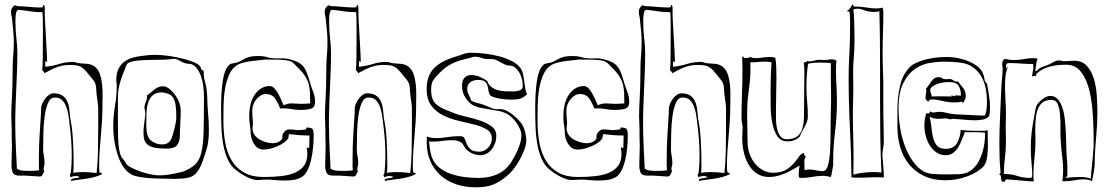

<svg xmlns="http://www.w3.org/2000/svg" viewBox="-20 -756 4716 819"><path d="M403 -37V-53Q403 -80 405 -111Q407 -142 410 -174Q413 -206 415 -238.5Q417 -271 417 -300Q417 -321 417.5 -346.5Q418 -372 415.5 -396Q413 -420 406 -440Q399 -460 384 -472Q369 -483 348.5 -484Q328 -485 313 -487Q308 -488 302.5 -490Q297 -492 289 -492Q257 -491 232 -483Q207 -475 173 -471V-496Q177 -492 178 -492L181 -493Q181 -502 179.5 -532.5Q178 -563 176 -596.5Q174 -630 172.5 -657.5Q171 -685 171 -690V-717Q171 -735 166 -735Q162 -731 163 -727.5Q164 -724 151 -724Q143 -724 125.5 -725Q108 -726 74 -729Q66 -729 58 -729.5Q50 -730 43 -734Q27 -722 27 -707Q27 -693 31 -680Q34 -649 36.5 -624.5Q39 -600 39 -577Q39 -548 36.5 -520.5Q34 -493 34 -468Q34 -422 33 -392Q32 -362 31 -340.5Q30 -319 29 -301.5Q28 -284 28 -263Q28 -248 29 -232.5Q30 -217 30 -202V-175Q30 -164 30.5 -153.5Q31 -143 31 -132Q31 -111 30 -90.5Q29 -70 29 -49Q29 -33 34.5 -20Q40 -7 61 -7H78Q95 -7 111 -5.5Q127 -4 149 -3Q158 -3 161.5 -11Q165 -19 169 -25Q166 -29 166 -34Q166 -41 168 -47Q170 -53 170 -60Q170 -76 167 -91.5Q164 -107 164 -119Q164 -150 165 -188.5Q166 -227 170.5 -260.5Q175 -294 185 -317Q195 -340 214 -340Q235 -340 246.5 -327.5Q258 -315 264.5 -295.5Q271 -276 273.5 -252.5Q276 -229 279 -208Q282 -182 284 -152Q286 -122 286 -92Q286 -72 285 -54Q284 -36 282 -19Q278 -12 278 -8Q278 -4 282 0Q290 -5 304 -5Q315 -5 319 -1Q316 2 310 3Q304 4 298 4.5Q292 5 287.5 7Q283 9 283 14V16Q296 13 312.5 11Q329 9 346.5 6.5Q364 4 381.5 -0.5Q399 -5 415 -13Q415 -18 411.5 -18.5Q408 -19 405 -21Q404 -26 403.5 -30Q403 -34 403 -37ZM333 -22Q314 -22 292 -19Q293 -24 293.5 -30Q294 -36 294 -41V-64Q294 -112 291 -162Q288 -212 280 -249Q278 -271 275.5 -291Q273 -311 265.5 -326Q258 -341 244.5 -349.5Q231 -358 208 -358Q199 -358 189.5 -351.5Q180 -345 172.5 -335Q165 -325 160 -313.5Q155 -302 155 -292V-276Q152 -228 149 -181Q146 -134 146 -83V-56Q146 -50 146 -43.5Q146 -37 147 -30Q136 -27 108 -27Q80 -27 70.5 -29Q61 -31 52 -36Q52 -38 51 -59.5Q50 -81 48.5 -110.5Q47 -140 46 -171.5Q45 -203 45 -226Q45 -268 46.5 -305.5Q48 -343 49.5 -379.5Q51 -416 52.5 -453Q54 -490 54 -532Q54 -558 50 -591.5Q46 -625 46 -661V-674Q46 -691 49 -702.5Q52 -714 59 -714Q83 -712 107 -708Q131 -704 161 -704Q162 -696 162.5 -678Q163 -660 163 -631Q163 -561 162.5 -516.5Q162 -472 160 -456Q164 -454 166 -450.5Q168 -447 170 -444Q184 -451 196 -457.5Q208 -464 220 -468.5Q232 -473 245.5 -476Q259 -479 276 -479Q293 -479 304.5 -477.5Q316 -476 325 -471Q334 -466 342.5 -457Q351 -448 362 -434Q368 -426 375.5 -417.5Q383 -409 386 -401Q390 -391 390.5 -376Q391 -361 393 -346Q395 -332 397 -317.5Q399 -303 399 -291V-221Q399 -167 398 -113.5Q397 -60 392 -18Q375 -20 361.5 -21Q348 -22 333 -22Z M862 -369Q860 -389 854.5 -407Q849 -425 849 -444V-450Q849 -454 846 -456Q839 -456 837.5 -464Q836 -472 831 -476Q822 -485 801 -493Q780 -501 753 -507.5Q726 -514 696.5 -518Q667 -522 643 -522Q626 -522 611 -520.5Q596 -519 581 -517Q566 -515 548 -510.5Q530 -506 514 -495.5Q498 -485 487 -465.5Q476 -446 476 -415Q476 -407 477 -401.5Q478 -396 478 -391Q478 -348 470.5 -304.5Q463 -261 463 -215Q463 -184 468 -153Q473 -122 482 -95Q491 -68 504.5 -47Q518 -26 535 -15Q547 -7 566.5 -3Q586 1 607 3Q628 5 648 5.5Q668 6 680 6Q689 6 700 6.5Q711 7 722 7Q742 7 760.5 5.5Q779 4 793 -1Q808 -7 818.5 -19.5Q829 -32 836 -47.5Q843 -63 848.5 -80Q854 -97 859 -112Q866 -133 868.5 -155Q871 -177 871 -200Q871 -220 870 -240Q869 -260 867 -281Q865 -304 864.5 -326.5Q864 -349 862 -369ZM659 -8Q644 -8 622 -12.5Q600 -17 579 -24.5Q558 -32 541 -40.5Q524 -49 518 -58Q511 -72 504.5 -78Q498 -84 493.5 -96.5Q489 -109 486 -135.5Q483 -162 483 -217V-337Q483 -351 484 -362.5Q485 -374 487.5 -385.5Q490 -397 494 -410.5Q498 -424 505 -442Q510 -452 514.5 -466.5Q519 -481 525 -486Q535 -493 555.5 -496Q576 -499 601.5 -500Q627 -501 654 -501Q681 -501 705 -503Q710 -504 713.5 -504.5Q717 -505 722 -505Q734 -505 745.5 -497.5Q757 -490 771 -486Q779 -484 785.5 -484Q792 -484 797 -482Q812 -476 822 -461.5Q832 -447 838.5 -427.5Q845 -408 847.5 -385Q850 -362 850 -340Q850 -250 848.5 -194.5Q847 -139 839 -105.5Q831 -72 812.5 -54.5Q794 -37 761 -24Q700 -8 659 -8ZM675 -388Q655 -388 638 -373.5Q621 -359 607 -349V-343Q607 -332 602.5 -322Q598 -312 596 -301Q596 -294 598 -285Q600 -276 600 -267Q598 -249 595 -228.5Q592 -208 592 -188Q592 -170 596.5 -157.5Q601 -145 612 -137Q623 -129 642.5 -125.5Q662 -122 691 -122Q722 -122 733.5 -135Q745 -148 747 -171Q747 -177 747.5 -193.5Q748 -210 749 -228Q750 -246 750.5 -261.5Q751 -277 751 -280Q751 -286 750.5 -291.5Q750 -297 749 -303Q747 -316 739.5 -330.5Q732 -345 721.5 -358Q711 -371 699 -379.5Q687 -388 675 -388ZM604 -225Q604 -251 605 -276Q606 -301 612.5 -320Q619 -339 632.5 -350.5Q646 -362 671 -362Q688 -360 700 -355Q712 -350 719 -338.5Q726 -327 729 -308Q732 -289 732 -260Q732 -242 729.5 -231.5Q727 -221 725 -211Q721 -196 717.5 -183Q714 -170 709 -160.5Q704 -151 695 -145.5Q686 -140 671 -140Q652 -140 634.5 -149.5Q617 -159 612 -173Q607 -183 605.5 -196.5Q604 -210 604 -225Z M1283 -203 1281 -204Q1269 -201 1257 -201Q1246 -201 1235 -202.5Q1224 -204 1213 -204Q1203 -204 1193.5 -194.5Q1184 -185 1184 -171Q1184 -170 1184.5 -169Q1185 -168 1185 -166Q1178 -155 1167 -150Q1156 -145 1144 -145Q1133 -145 1118.5 -148.5Q1104 -152 1090 -159.5Q1076 -167 1066.5 -179.5Q1057 -192 1057 -209Q1057 -214 1058 -219Q1059 -224 1059 -230Q1059 -241 1057.5 -252Q1056 -263 1056 -286Q1056 -298 1060.5 -310Q1065 -322 1073 -332Q1081 -342 1091.5 -348.5Q1102 -355 1114 -355Q1140 -355 1153.5 -335.5Q1167 -316 1175 -293Q1178 -293 1181 -293.5Q1184 -294 1188 -294Q1206 -294 1224.5 -290.5Q1243 -287 1261 -287Q1287 -287 1305.5 -292Q1324 -297 1324 -321Q1324 -345 1315.5 -365.5Q1307 -386 1299 -415Q1293 -436 1287 -450Q1281 -464 1272.5 -474Q1264 -484 1250.5 -491Q1237 -498 1216 -503Q1198 -508 1175.5 -507Q1153 -506 1132 -509Q1118 -513 1108.5 -515Q1099 -517 1079 -517Q1059 -517 1047 -514Q1035 -511 1026 -506.5Q1017 -502 1009 -497.5Q1001 -493 990 -489Q982 -487 975 -486Q968 -485 963 -483Q950 -475 942 -455.5Q934 -436 930 -409.5Q926 -383 924.5 -352Q923 -321 923 -291Q923 -253 924.5 -213.5Q926 -174 932.5 -138.5Q939 -103 952.5 -74Q966 -45 989 -29Q990 -28 999 -21.5Q1008 -15 1021 -7.5Q1034 0 1049.5 6Q1065 12 1080 12Q1088 12 1096.5 11Q1105 10 1120 10Q1132 10 1151.5 12Q1171 14 1195 14Q1215 14 1232 11.5Q1249 9 1264 1Q1280 -7 1290.5 -27.5Q1301 -48 1307 -74Q1313 -100 1315.5 -127.5Q1318 -155 1318 -178Q1318 -203 1311 -207.5Q1304 -212 1290 -212Q1285 -212 1286 -207.5Q1287 -203 1283 -203ZM1298 -125V-124Q1296 -124 1294.5 -125.5Q1293 -127 1290 -127H1288Q1291 -112 1291 -100Q1291 -69 1277.5 -50Q1264 -31 1239.5 -20Q1215 -9 1181 -5Q1147 -1 1105 -1Q1056 -1 1023 -19Q990 -37 970 -68.5Q950 -100 941.5 -143.5Q933 -187 933 -239Q933 -268 933.5 -304Q934 -340 939.5 -374.5Q945 -409 957.5 -437.5Q970 -466 994 -480Q1005 -486 1022.5 -490Q1040 -494 1057 -496Q1074 -498 1089 -499.5Q1104 -501 1110 -502Q1139 -502 1167.5 -501.5Q1196 -501 1215 -496Q1226 -493 1236.5 -482Q1247 -471 1256 -462Q1274 -444 1284 -427Q1294 -410 1298 -392.5Q1302 -375 1302.5 -356Q1303 -337 1303 -315Q1290 -314 1280.5 -313.5Q1271 -313 1264 -313Q1253 -313 1244 -314Q1235 -315 1223 -315Q1208 -315 1190 -307Q1188 -310 1182.5 -323.5Q1177 -337 1169.5 -351.5Q1162 -366 1152 -377.5Q1142 -389 1131 -389Q1110 -389 1093.5 -378.5Q1077 -368 1065.5 -350.5Q1054 -333 1048.5 -309.5Q1043 -286 1043 -260Q1043 -239 1046 -221Q1049 -203 1049 -195V-192Q1049 -189 1050.5 -177Q1052 -165 1058 -152Q1064 -139 1075 -128.5Q1086 -118 1106 -118Q1118 -118 1133.5 -122Q1149 -126 1164 -132.5Q1179 -139 1191 -147.5Q1203 -156 1208 -164Q1211 -169 1211 -174Q1211 -179 1213 -184Q1236 -181 1256.5 -179.5Q1277 -178 1300 -178V-167Q1300 -156 1299.5 -146.5Q1299 -137 1299 -127Q1299 -126 1298 -125Z M1741 -37V-53Q1741 -80 1743 -111Q1745 -142 1748 -174Q1751 -206 1753 -238.5Q1755 -271 1755 -300Q1755 -321 1755.5 -346.5Q1756 -372 1753.5 -396Q1751 -420 1744 -440Q1737 -460 1722 -472Q1707 -483 1686.5 -484Q1666 -485 1651 -487Q1646 -488 1640.5 -490Q1635 -492 1627 -492Q1595 -491 1570 -483Q1545 -475 1511 -471V-496Q1515 -492 1516 -492L1519 -493Q1519 -502 1517.5 -532.5Q1516 -563 1514 -596.5Q1512 -630 1510.5 -657.5Q1509 -685 1509 -690V-717Q1509 -735 1504 -735Q1500 -731 1501 -727.5Q1502 -724 1489 -724Q1481 -724 1463.5 -725Q1446 -726 1412 -729Q1404 -729 1396 -729.5Q1388 -730 1381 -734Q1365 -722 1365 -707Q1365 -693 1369 -680Q1372 -649 1374.5 -624.5Q1377 -600 1377 -577Q1377 -548 1374.5 -520.5Q1372 -493 1372 -468Q1372 -422 1371 -392Q1370 -362 1369 -340.5Q1368 -319 1367 -301.5Q1366 -284 1366 -263Q1366 -248 1367 -232.5Q1368 -217 1368 -202V-175Q1368 -164 1368.5 -153.5Q1369 -143 1369 -132Q1369 -111 1368 -90.5Q1367 -70 1367 -49Q1367 -33 1372.5 -20Q1378 -7 1399 -7H1416Q1433 -7 1449 -5.5Q1465 -4 1487 -3Q1496 -3 1499.5 -11Q1503 -19 1507 -25Q1504 -29 1504 -34Q1504 -41 1506 -47Q1508 -53 1508 -60Q1508 -76 1505 -91.5Q1502 -107 1502 -119Q1502 -150 1503 -188.5Q1504 -227 1508.5 -260.5Q1513 -294 1523 -317Q1533 -340 1552 -340Q1573 -340 1584.5 -327.5Q1596 -315 1602.5 -295.5Q1609 -276 1611.5 -252.5Q1614 -229 1617 -208Q1620 -182 1622 -152Q1624 -122 1624 -92Q1624 -72 1623 -54Q1622 -36 1620 -19Q1616 -12 1616 -8Q1616 -4 1620 0Q1628 -5 1642 -5Q1653 -5 1657 -1Q1654 2 1648 3Q1642 4 1636 4.5Q1630 5 1625.5 7Q1621 9 1621 14V16Q1634 13 1650.5 11Q1667 9 1684.5 6.5Q1702 4 1719.5 -0.5Q1737 -5 1753 -13Q1753 -18 1749.5 -18.5Q1746 -19 1743 -21Q1742 -26 1741.5 -30Q1741 -34 1741 -37ZM1671 -22Q1652 -22 1630 -19Q1631 -24 1631.5 -30Q1632 -36 1632 -41V-64Q1632 -112 1629 -162Q1626 -212 1618 -249Q1616 -271 1613.5 -291Q1611 -311 1603.5 -326Q1596 -341 1582.5 -349.5Q1569 -358 1546 -358Q1537 -358 1527.5 -351.5Q1518 -345 1510.5 -335Q1503 -325 1498 -313.5Q1493 -302 1493 -292V-276Q1490 -228 1487 -181Q1484 -134 1484 -83V-56Q1484 -50 1484 -43.5Q1484 -37 1485 -30Q1474 -27 1446 -27Q1418 -27 1408.5 -29Q1399 -31 1390 -36Q1390 -38 1389 -59.5Q1388 -81 1386.5 -110.5Q1385 -140 1384 -171.5Q1383 -203 1383 -226Q1383 -268 1384.5 -305.5Q1386 -343 1387.5 -379.5Q1389 -416 1390.5 -453Q1392 -490 1392 -532Q1392 -558 1388 -591.5Q1384 -625 1384 -661V-674Q1384 -691 1387 -702.5Q1390 -714 1397 -714Q1421 -712 1445 -708Q1469 -704 1499 -704Q1500 -696 1500.5 -678Q1501 -660 1501 -631Q1501 -561 1500.5 -516.5Q1500 -472 1498 -456Q1502 -454 1504 -450.5Q1506 -447 1508 -444Q1522 -451 1534 -457.5Q1546 -464 1558 -468.5Q1570 -473 1583.5 -476Q1597 -479 1614 -479Q1631 -479 1642.5 -477.5Q1654 -476 1663 -471Q1672 -466 1680.5 -457Q1689 -448 1700 -434Q1706 -426 1713.5 -417.5Q1721 -409 1724 -401Q1728 -391 1728.5 -376Q1729 -361 1731 -346Q1733 -332 1735 -317.5Q1737 -303 1737 -291V-221Q1737 -167 1736 -113.5Q1735 -60 1730 -18Q1713 -20 1699.5 -21Q1686 -22 1671 -22Z M2115 -291Q2111 -291 2107.5 -290.5Q2104 -290 2101 -290Q2087 -290 2072 -297Q2057 -304 2043 -309Q2029 -314 2015 -317Q2001 -320 1989 -328Q1986 -341 1979.5 -352Q1973 -363 1973 -377Q1973 -395 1986 -405Q1999 -415 2019 -415Q2040 -415 2048 -408.5Q2056 -402 2059 -392Q2062 -382 2063.5 -370Q2065 -358 2072 -348Q2086 -340 2110.5 -335.5Q2135 -331 2161 -331Q2186 -331 2200 -335.5Q2214 -340 2228 -354Q2222 -367 2220 -382L2216 -411Q2214 -426 2211.5 -439Q2209 -452 2202 -463Q2190 -481 2166 -494Q2142 -507 2112.5 -515Q2083 -523 2050.5 -527Q2018 -531 1990 -531Q1970 -531 1955 -525Q1940 -519 1922 -514Q1859 -495 1829.5 -463Q1800 -431 1800 -376Q1800 -331 1820.5 -304.5Q1841 -278 1872 -263Q1903 -248 1939 -240Q1975 -232 2006 -224Q2037 -216 2057.5 -203Q2078 -190 2078 -166Q2078 -142 2061.5 -125.5Q2045 -109 2026 -109Q1998 -109 1987 -119.5Q1976 -130 1971 -142Q1966 -154 1962 -164.5Q1958 -175 1944 -175H1934Q1911 -175 1888 -171Q1865 -167 1842 -167Q1816 -167 1801 -174Q1801 -168 1800.5 -162.5Q1800 -157 1800 -152Q1800 -104 1816 -68Q1832 -32 1860.5 -7Q1889 18 1927 30.5Q1965 43 2009 43Q2033 43 2051.5 40Q2070 37 2085.5 30.5Q2101 24 2115 15Q2129 6 2143 -6Q2159 -19 2173.5 -38.5Q2188 -58 2199.5 -79.5Q2211 -101 2218 -121Q2225 -141 2225 -156Q2225 -173 2220 -192.5Q2215 -212 2208 -224Q2203 -232 2193.5 -242.5Q2184 -253 2172 -263Q2160 -273 2147 -280.5Q2134 -288 2122 -290Q2121 -291 2115 -291ZM2020 3Q1991 3 1960.5 -1Q1930 -5 1902.5 -14.5Q1875 -24 1853.5 -41.5Q1832 -59 1822 -86Q1817 -100 1814.5 -116.5Q1812 -133 1810 -153Q1812 -152 1818 -152H1827Q1848 -152 1868 -155Q1888 -158 1906 -158Q1916 -158 1926 -156.5Q1936 -155 1945 -150Q1953 -145 1956.5 -137.5Q1960 -130 1966 -123Q1975 -111 1992.5 -102.5Q2010 -94 2030 -94Q2041 -94 2053 -99.5Q2065 -105 2074.5 -115.5Q2084 -126 2090.5 -141.5Q2097 -157 2097 -177Q2097 -202 2077.5 -216.5Q2058 -231 2029.5 -241Q2001 -251 1969 -258Q1937 -265 1913 -275L1893 -283Q1860 -294 1839.5 -312.5Q1819 -331 1819 -373Q1819 -401 1828.5 -414.5Q1838 -428 1856 -446Q1875 -465 1892 -475.5Q1909 -486 1926 -492.5Q1943 -499 1960.5 -503Q1978 -507 1998 -513Q1999 -514 2008 -514Q2021 -514 2034 -509Q2047 -504 2064 -504H2079Q2089 -504 2098 -499.5Q2107 -495 2116 -490Q2125 -485 2134.5 -480.5Q2144 -476 2155 -476Q2167 -476 2177 -468Q2187 -460 2194.5 -447.5Q2202 -435 2206 -419.5Q2210 -404 2210 -389Q2210 -375 2197 -370.5Q2184 -366 2170 -366Q2153 -366 2136 -366.5Q2119 -367 2103.5 -371.5Q2088 -376 2076 -385Q2064 -394 2058 -411Q2047 -419 2028 -427.5Q2009 -436 1990 -436Q1974 -436 1962.5 -425.5Q1951 -415 1951 -389Q1951 -360 1966.5 -337.5Q1982 -315 1998 -307Q2014 -299 2033 -295.5Q2052 -292 2071.5 -289Q2091 -286 2110 -282Q2129 -278 2145 -269Q2154 -264 2164.5 -254Q2175 -244 2183.5 -231.5Q2192 -219 2198 -205.5Q2204 -192 2204 -180Q2204 -162 2198.5 -144Q2193 -126 2185.5 -110Q2178 -94 2170.5 -81Q2163 -68 2158 -60Q2114 3 2020 3Z M2623 -203 2621 -204Q2609 -201 2597 -201Q2586 -201 2575 -202.5Q2564 -204 2553 -204Q2543 -204 2533.5 -194.5Q2524 -185 2524 -171Q2524 -170 2524.5 -169Q2525 -168 2525 -166Q2518 -155 2507 -150Q2496 -145 2484 -145Q2473 -145 2458.5 -148.5Q2444 -152 2430 -159.5Q2416 -167 2406.5 -179.5Q2397 -192 2397 -209Q2397 -214 2398 -219Q2399 -224 2399 -230Q2399 -241 2397.5 -252Q2396 -263 2396 -286Q2396 -298 2400.5 -310Q2405 -322 2413 -332Q2421 -342 2431.5 -348.5Q2442 -355 2454 -355Q2480 -355 2493.5 -335.5Q2507 -316 2515 -293Q2518 -293 2521 -293.5Q2524 -294 2528 -294Q2546 -294 2564.5 -290.5Q2583 -287 2601 -287Q2627 -287 2645.5 -292Q2664 -297 2664 -321Q2664 -345 2655.5 -365.5Q2647 -386 2639 -415Q2633 -436 2627 -450Q2621 -464 2612.5 -474Q2604 -484 2590.5 -491Q2577 -498 2556 -503Q2538 -508 2515.5 -507Q2493 -506 2472 -509Q2458 -513 2448.5 -515Q2439 -517 2419 -517Q2399 -517 2387 -514Q2375 -511 2366 -506.5Q2357 -502 2349 -497.5Q2341 -493 2330 -489Q2322 -487 2315 -486Q2308 -485 2303 -483Q2290 -475 2282 -455.5Q2274 -436 2270 -409.5Q2266 -383 2264.5 -352Q2263 -321 2263 -291Q2263 -253 2264.5 -213.5Q2266 -174 2272.5 -138.5Q2279 -103 2292.5 -74Q2306 -45 2329 -29Q2330 -28 2339 -21.5Q2348 -15 2361 -7.5Q2374 0 2389.5 6Q2405 12 2420 12Q2428 12 2436.5 11Q2445 10 2460 10Q2472 10 2491.5 12Q2511 14 2535 14Q2555 14 2572 11.5Q2589 9 2604 1Q2620 -7 2630.5 -27.5Q2641 -48 2647 -74Q2653 -100 2655.5 -127.5Q2658 -155 2658 -178Q2658 -203 2651 -207.5Q2644 -212 2630 -212Q2625 -212 2626 -207.5Q2627 -203 2623 -203ZM2638 -125V-124Q2636 -124 2634.5 -125.5Q2633 -127 2630 -127H2628Q2631 -112 2631 -100Q2631 -69 2617.5 -50Q2604 -31 2579.5 -20Q2555 -9 2521 -5Q2487 -1 2445 -1Q2396 -1 2363 -19Q2330 -37 2310 -68.5Q2290 -100 2281.5 -143.5Q2273 -187 2273 -239Q2273 -268 2273.5 -304Q2274 -340 2279.5 -374.5Q2285 -409 2297.5 -437.5Q2310 -466 2334 -480Q2345 -486 2362.5 -490Q2380 -494 2397 -496Q2414 -498 2429 -499.5Q2444 -501 2450 -502Q2479 -502 2507.5 -501.5Q2536 -501 2555 -496Q2566 -493 2576.5 -482Q2587 -471 2596 -462Q2614 -444 2624 -427Q2634 -410 2638 -392.5Q2642 -375 2642.5 -356Q2643 -337 2643 -315Q2630 -314 2620.5 -313.5Q2611 -313 2604 -313Q2593 -313 2584 -314Q2575 -315 2563 -315Q2548 -315 2530 -307Q2528 -310 2522.5 -323.5Q2517 -337 2509.5 -351.5Q2502 -366 2492 -377.5Q2482 -389 2471 -389Q2450 -389 2433.5 -378.5Q2417 -368 2405.5 -350.5Q2394 -333 2388.5 -309.5Q2383 -286 2383 -260Q2383 -239 2386 -221Q2389 -203 2389 -195V-192Q2389 -189 2390.5 -177Q2392 -165 2398 -152Q2404 -139 2415 -128.5Q2426 -118 2446 -118Q2458 -118 2473.5 -122Q2489 -126 2504 -132.5Q2519 -139 2531 -147.5Q2543 -156 2548 -164Q2551 -169 2551 -174Q2551 -179 2553 -184Q2576 -181 2596.5 -179.5Q2617 -178 2640 -178V-167Q2640 -156 2639.5 -146.5Q2639 -137 2639 -127Q2639 -126 2638 -125Z M3081 -37V-53Q3081 -80 3083 -111Q3085 -142 3088 -174Q3091 -206 3093 -238.5Q3095 -271 3095 -300Q3095 -321 3095.5 -346.5Q3096 -372 3093.5 -396Q3091 -420 3084 -440Q3077 -460 3062 -472Q3047 -483 3026.5 -484Q3006 -485 2991 -487Q2986 -488 2980.5 -490Q2975 -492 2967 -492Q2935 -491 2910 -483Q2885 -475 2851 -471V-496Q2855 -492 2856 -492L2859 -493Q2859 -502 2857.5 -532.5Q2856 -563 2854 -596.5Q2852 -630 2850.5 -657.5Q2849 -685 2849 -690V-717Q2849 -735 2844 -735Q2840 -731 2841 -727.5Q2842 -724 2829 -724Q2821 -724 2803.5 -725Q2786 -726 2752 -729Q2744 -729 2736 -729.5Q2728 -730 2721 -734Q2705 -722 2705 -707Q2705 -693 2709 -680Q2712 -649 2714.5 -624.5Q2717 -600 2717 -577Q2717 -548 2714.5 -520.5Q2712 -493 2712 -468Q2712 -422 2711 -392Q2710 -362 2709 -340.5Q2708 -319 2707 -301.5Q2706 -284 2706 -263Q2706 -248 2707 -232.5Q2708 -217 2708 -202V-175Q2708 -164 2708.5 -153.5Q2709 -143 2709 -132Q2709 -111 2708 -90.5Q2707 -70 2707 -49Q2707 -33 2712.5 -20Q2718 -7 2739 -7H2756Q2773 -7 2789 -5.5Q2805 -4 2827 -3Q2836 -3 2839.5 -11Q2843 -19 2847 -25Q2844 -29 2844 -34Q2844 -41 2846 -47Q2848 -53 2848 -60Q2848 -76 2845 -91.5Q2842 -107 2842 -119Q2842 -150 2843 -188.5Q2844 -227 2848.5 -260.5Q2853 -294 2863 -317Q2873 -340 2892 -340Q2913 -340 2924.5 -327.5Q2936 -315 2942.5 -295.5Q2949 -276 2951.5 -252.5Q2954 -229 2957 -208Q2960 -182 2962 -152Q2964 -122 2964 -92Q2964 -72 2963 -54Q2962 -36 2960 -19Q2956 -12 2956 -8Q2956 -4 2960 0Q2968 -5 2982 -5Q2993 -5 2997 -1Q2994 2 2988 3Q2982 4 2976 4.5Q2970 5 2965.5 7Q2961 9 2961 14V16Q2974 13 2990.5 11Q3007 9 3024.5 6.5Q3042 4 3059.5 -0.5Q3077 -5 3093 -13Q3093 -18 3089.5 -18.5Q3086 -19 3083 -21Q3082 -26 3081.5 -30Q3081 -34 3081 -37ZM3011 -22Q2992 -22 2970 -19Q2971 -24 2971.5 -30Q2972 -36 2972 -41V-64Q2972 -112 2969 -162Q2966 -212 2958 -249Q2956 -271 2953.5 -291Q2951 -311 2943.5 -326Q2936 -341 2922.5 -349.5Q2909 -358 2886 -358Q2877 -358 2867.5 -351.5Q2858 -345 2850.5 -335Q2843 -325 2838 -313.5Q2833 -302 2833 -292V-276Q2830 -228 2827 -181Q2824 -134 2824 -83V-56Q2824 -50 2824 -43.5Q2824 -37 2825 -30Q2814 -27 2786 -27Q2758 -27 2748.5 -29Q2739 -31 2730 -36Q2730 -38 2729 -59.5Q2728 -81 2726.5 -110.5Q2725 -140 2724 -171.5Q2723 -203 2723 -226Q2723 -268 2724.5 -305.5Q2726 -343 2727.5 -379.5Q2729 -416 2730.5 -453Q2732 -490 2732 -532Q2732 -558 2728 -591.5Q2724 -625 2724 -661V-674Q2724 -691 2727 -702.5Q2730 -714 2737 -714Q2761 -712 2785 -708Q2809 -704 2839 -704Q2840 -696 2840.5 -678Q2841 -660 2841 -631Q2841 -561 2840.5 -516.5Q2840 -472 2838 -456Q2842 -454 2844 -450.5Q2846 -447 2848 -444Q2862 -451 2874 -457.5Q2886 -464 2898 -468.5Q2910 -473 2923.5 -476Q2937 -479 2954 -479Q2971 -479 2982.5 -477.5Q2994 -476 3003 -471Q3012 -466 3020.5 -457Q3029 -448 3040 -434Q3046 -426 3053.5 -417.5Q3061 -409 3064 -401Q3068 -391 3068.5 -376Q3069 -361 3071 -346Q3073 -332 3075 -317.5Q3077 -303 3077 -291V-221Q3077 -167 3076 -113.5Q3075 -60 3070 -18Q3053 -20 3039.5 -21Q3026 -22 3011 -22Z M3529 -503Q3522 -503 3514 -501.5Q3506 -500 3495 -500Q3490 -500 3485.5 -500.5Q3481 -501 3476 -501Q3464 -501 3453.5 -497.5Q3443 -494 3434 -494Q3426 -494 3423 -497Q3423 -491 3417 -491.5Q3411 -492 3409 -487Q3410 -480 3410.5 -472Q3411 -464 3411 -456V-419Q3411 -399 3410.5 -377.5Q3410 -356 3410 -315Q3410 -286 3409.5 -259Q3409 -232 3403 -210Q3397 -188 3381.5 -175Q3366 -162 3336 -162Q3322 -162 3313 -170.5Q3304 -179 3299 -192Q3294 -205 3292 -221Q3290 -237 3290 -252V-289Q3290 -327 3291 -362Q3292 -397 3292 -426Q3292 -452 3291 -473.5Q3290 -495 3287 -510Q3276 -513 3263 -513Q3249 -513 3232.5 -510.5Q3216 -508 3202 -508Q3192 -508 3177 -513Q3176 -509 3169 -509H3155Q3153 -510 3152 -512.5Q3151 -515 3149 -515Q3148 -515 3146 -513V-510Q3146 -498 3146.5 -485.5Q3147 -473 3147 -460Q3147 -408 3145 -353Q3143 -298 3143 -250Q3143 -241 3145 -232.5Q3147 -224 3148 -215Q3148 -203 3147 -191.5Q3146 -180 3146 -169Q3146 -134 3153.5 -103.5Q3161 -73 3175.5 -50Q3190 -27 3211.5 -14Q3233 -1 3261 -1Q3280 -1 3298.5 -6Q3317 -11 3333.5 -18.5Q3350 -26 3364.5 -34.5Q3379 -43 3391 -50Q3389 -42 3388 -32.5Q3387 -23 3387 -14Q3387 -4 3388 -0.5Q3389 3 3400 3Q3420 3 3444.5 -1.5Q3469 -6 3492 -6Q3504 -6 3524 -1Q3526 -5 3528 -17.5Q3530 -30 3534 -51V-69Q3534 -129 3542 -194Q3550 -259 3550 -323Q3550 -358 3548 -392Q3546 -426 3546 -458Q3546 -469 3546.5 -478.5Q3547 -488 3548 -497Q3540 -503 3529 -503ZM3489 -26Q3475 -26 3460.5 -29.5Q3446 -33 3432 -33Q3421 -33 3412 -30Q3412 -39 3411.5 -47.5Q3411 -56 3411 -64Q3411 -81 3418 -88Q3413 -92 3411.5 -93Q3410 -94 3409 -104Q3400 -101 3394 -95Q3388 -89 3383 -81Q3363 -52 3339 -35.5Q3315 -19 3277 -19Q3256 -19 3236.5 -29Q3217 -39 3202 -56.5Q3187 -74 3178 -98Q3169 -122 3169 -150Q3169 -167 3168 -197.5Q3167 -228 3167 -270Q3167 -301 3169 -325Q3171 -349 3174 -370.5Q3177 -392 3179 -412.5Q3181 -433 3181 -456V-473Q3181 -485 3180 -490Q3199 -490 3213 -491.5Q3227 -493 3241 -493Q3249 -493 3256 -492.5Q3263 -492 3271 -490Q3269 -464 3268 -435Q3267 -406 3267 -366Q3267 -337 3267.5 -300Q3268 -263 3274.5 -230.5Q3281 -198 3295.5 -175.5Q3310 -153 3339 -153Q3372 -153 3392 -174Q3395 -184 3400.5 -194Q3406 -204 3412 -214.5Q3418 -225 3422 -236Q3426 -247 3426 -261Q3426 -290 3423 -321.5Q3420 -353 3420 -382Q3420 -408 3421.5 -433.5Q3423 -459 3427 -484Q3439 -487 3451.5 -488Q3464 -489 3478 -489Q3489 -489 3500.5 -488.5Q3512 -488 3524 -487V-425Q3524 -413 3524.5 -395.5Q3525 -378 3525 -355V-331V-315Q3523 -253 3523 -200Q3523 -147 3520.5 -108.5Q3518 -70 3511 -48Q3504 -26 3489 -26Z M3744 -93Q3744 -108 3747 -122.5Q3750 -137 3750 -154Q3750 -185 3749 -215.5Q3748 -246 3748 -278V-376Q3748 -415 3746.5 -453Q3745 -491 3745 -529Q3745 -575 3746.5 -617Q3748 -659 3748 -704Q3748 -717 3744 -724Q3736 -720 3718 -720Q3698 -720 3676 -724Q3654 -728 3631 -728H3621Q3620 -730 3620 -733Q3620 -736 3616 -736H3615Q3615 -736 3613 -732Q3611 -728 3608 -723.5Q3605 -719 3601.5 -715.5Q3598 -712 3594 -712Q3594 -706 3598.5 -707Q3603 -708 3604 -703Q3605 -693 3605.5 -684Q3606 -675 3606 -665V-630Q3606 -576 3603 -526Q3600 -476 3600 -424Q3600 -315 3605.5 -210.5Q3611 -106 3612 0Q3617 1 3621 1.5Q3625 2 3629 2H3647Q3664 2 3682.5 1Q3701 0 3721 0Q3729 0 3735.5 0.5Q3742 1 3750 1V-5Q3750 -22 3748 -42Q3746 -62 3745 -82Q3744 -83 3744 -93ZM3621 -71Q3621 -123 3619.5 -175Q3618 -227 3618 -279Q3618 -305 3619 -330Q3620 -355 3620 -381Q3620 -397 3619.5 -412.5Q3619 -428 3619 -445Q3619 -479 3622 -511Q3625 -543 3625 -588Q3625 -609 3624.5 -630Q3624 -651 3623.5 -668.5Q3623 -686 3622 -698.5Q3621 -711 3620 -715Q3627 -719 3642 -719Q3649 -719 3667.5 -712Q3686 -705 3712 -705Q3724 -705 3731 -709Q3733 -643 3733.5 -579Q3734 -515 3734 -451V-328Q3734 -250 3735 -174Q3736 -98 3740 -20Q3732 -21 3724 -21.5Q3716 -22 3707 -22Q3659 -22 3620 -11Q3620 -26 3620.5 -41Q3621 -56 3621 -71Z M4139 -243Q4158 -243 4173 -246Q4188 -249 4199 -260Q4203 -273 4203 -299Q4203 -325 4198.5 -351Q4194 -377 4190 -400Q4181 -405 4179.5 -418Q4178 -431 4173 -442Q4168 -457 4153 -470Q4138 -483 4116.5 -492.5Q4095 -502 4069.5 -507.5Q4044 -513 4018 -513Q3991 -513 3966 -509.5Q3941 -506 3920.5 -500Q3900 -494 3885 -486.5Q3870 -479 3863 -472Q3832 -442 3820 -393Q3808 -344 3808 -286V-215Q3808 -168 3820.5 -126.5Q3833 -85 3858.5 -54Q3884 -23 3922.5 -5Q3961 13 4013 13Q4037 13 4061.5 8.5Q4086 4 4108 -4.5Q4130 -13 4147 -23.5Q4164 -34 4175 -46Q4187 -60 4190.5 -84.5Q4194 -109 4194 -135Q4194 -152 4193.5 -169.5Q4193 -187 4193 -202Q4189 -198 4180 -198Q4175 -198 4163.5 -198Q4152 -198 4137.5 -198Q4123 -198 4107 -199Q4091 -200 4078 -202Q4076 -170 4062 -145.5Q4048 -121 4014 -121Q3988 -121 3976.5 -135Q3965 -149 3960 -170Q3955 -191 3953 -214.5Q3951 -238 3945 -258Q3955 -253 3964.5 -251Q3974 -249 3983 -249Q3991 -249 3999 -250Q4007 -251 4014 -251Q4019 -251 4025 -249Q4031 -247 4036 -247L4041 -249Q4067 -248 4092 -245.5Q4117 -243 4139 -243ZM3939 -272Q3937 -272 3935 -272.5Q3933 -273 3931 -273Q3923 -244 3923 -222Q3923 -199 3929 -176Q3935 -153 3946.5 -135Q3958 -117 3975 -105.5Q3992 -94 4014 -94Q4033 -94 4046 -104Q4059 -114 4068 -129Q4077 -144 4083.5 -161.5Q4090 -179 4096 -193Q4101 -192 4104.5 -192Q4108 -192 4112 -192H4148Q4156 -192 4164 -191.5Q4172 -191 4182 -190Q4182 -108 4147 -55Q4135 -40 4125 -31.5Q4115 -23 4102 -18.5Q4089 -14 4070.5 -13Q4052 -12 4023 -12Q4006 -12 3988.5 -12.5Q3971 -13 3951 -15Q3922 -18 3897 -41.5Q3872 -65 3853 -103Q3834 -141 3823.5 -190Q3813 -239 3813 -294Q3813 -362 3833 -401.5Q3853 -441 3882.5 -461.5Q3912 -482 3945.5 -487.5Q3979 -493 4007 -493Q4042 -493 4071 -489.5Q4100 -486 4115 -478Q4190 -440 4190 -321Q4190 -307 4188.5 -292.5Q4187 -278 4182 -264Q4179 -263 4167 -263Q4118 -266 4086.5 -267Q4055 -268 4041 -270Q4027 -272 4014 -275.5Q4001 -279 3987 -279Q3979 -279 3972.5 -277.5Q3966 -276 3960 -276Q3954 -276 3949 -281Q3944 -272 3939 -272ZM4088 -318Q4090 -318 4095 -329Q4100 -340 4100 -345Q4100 -365 4088.5 -380.5Q4077 -396 4066 -409Q4065 -408 4061 -408Q4053 -408 4046 -413.5Q4039 -419 4030 -419Q4026 -419 4022.5 -418.5Q4019 -418 4015 -418Q4005 -418 3999 -422.5Q3993 -427 3983 -427Q3972 -427 3965 -421.5Q3958 -416 3952 -408L3941 -392Q3936 -384 3930 -378Q3931 -377 3931 -368Q3931 -361 3929.5 -354Q3928 -347 3928 -340Q3928 -332 3932.5 -328.5Q3937 -325 3940 -321Q3942 -332 3955 -332Q3972 -332 3999.5 -325.5Q4027 -319 4051 -319Q4075 -319 4082 -323Q4084 -321 4084.5 -319.5Q4085 -318 4088 -318ZM3948 -371Q3948 -379 3955.5 -385.5Q3963 -392 3974.5 -396.5Q3986 -401 4000 -403.5Q4014 -406 4028 -406Q4059 -406 4069 -390Q4079 -374 4079 -348Q4074 -348 4068.5 -348.5Q4063 -349 4059 -349Q4052 -349 4052 -345Q4051 -346 4038 -349V-347Q4038 -346 4039 -346Q4039 -345 4038 -344Q4030 -345 4013.5 -345Q3997 -345 3976 -345Q3956 -345 3954 -344Q3954 -352 3951 -358.5Q3948 -365 3948 -371Z M4390 17Q4389 11 4388.5 4.5Q4388 -2 4388 -9Q4388 -42 4392.5 -80Q4397 -118 4397 -156Q4397 -166 4396.5 -176Q4396 -186 4396 -197Q4396 -224 4398 -248Q4400 -272 4407 -290.5Q4414 -309 4428 -319.5Q4442 -330 4466 -330Q4484 -330 4491.5 -312.5Q4499 -295 4501.5 -269Q4504 -243 4503.5 -211Q4503 -179 4505 -151Q4507 -118 4511 -88Q4515 -58 4515 -29Q4515 1 4511 16Q4512 17 4517 17H4524Q4544 17 4563 13Q4582 9 4601 9Q4610 9 4619.5 10.5Q4629 12 4638 17Q4642 -2 4646 -24Q4650 -46 4650 -71V-89Q4652 -131 4656.5 -180.5Q4661 -230 4661 -275Q4661 -309 4658.5 -348Q4656 -387 4646 -420Q4636 -453 4616 -475Q4596 -497 4562 -497Q4552 -497 4542 -496Q4532 -495 4522 -495Q4514 -495 4508 -496.5Q4502 -498 4497 -498Q4485 -498 4475 -492Q4465 -486 4454 -481Q4444 -476 4433.5 -473Q4423 -470 4415 -465Q4410 -462 4406.5 -457.5Q4403 -453 4396 -453V-456Q4398 -463 4399.5 -479Q4401 -495 4406 -506Q4401 -507 4396.5 -507.5Q4392 -508 4387 -508Q4368 -508 4347.5 -504Q4327 -500 4306 -500Q4295 -500 4285.5 -501.5Q4276 -503 4266 -505Q4259 -500 4257 -495Q4255 -490 4255 -484Q4255 -480 4255.5 -475Q4256 -470 4257 -465Q4257 -445 4254.5 -422.5Q4252 -400 4251 -376Q4249 -319 4246 -260.5Q4243 -202 4243 -142Q4243 -111 4244 -81Q4245 -51 4248 -22Q4248 -17 4245.5 -16Q4243 -15 4243 -11Q4248 -10 4249 -5Q4250 0 4250.5 5.5Q4251 11 4253 15.5Q4255 20 4262 20Q4266 20 4267.5 15Q4269 10 4274 9L4383 18Q4389 18 4390 17ZM4633 6Q4616 -1 4585 -1Q4569 -1 4554 0Q4539 1 4526 3Q4526 -2 4529.5 -2Q4533 -2 4533 -6V-43Q4533 -52 4532.5 -60.5Q4532 -69 4531 -78Q4529 -101 4528.5 -130Q4528 -159 4526.5 -189Q4525 -219 4522 -247Q4519 -275 4511.5 -297.5Q4504 -320 4491.5 -333.5Q4479 -347 4459 -347Q4452 -347 4443 -343Q4434 -339 4426 -332.5Q4418 -326 4411 -318.5Q4404 -311 4401 -304Q4398 -297 4396 -285Q4394 -273 4392 -262Q4385 -227 4381 -194.5Q4377 -162 4377 -127Q4377 -93 4380 -61Q4383 -29 4383 -18Q4383 -10 4382.5 -3.5Q4382 3 4373 3Q4345 3 4319.5 -5.5Q4294 -14 4262 -14Q4262 -49 4266.5 -82.5Q4271 -116 4271 -153Q4271 -168 4270.5 -183.5Q4270 -199 4270 -216Q4270 -230 4270.5 -243Q4271 -256 4271 -269Q4271 -300 4269 -330.5Q4267 -361 4267 -392Q4267 -412 4269 -431Q4271 -450 4279 -470Q4274 -470 4274.5 -467Q4275 -464 4273 -462Q4272 -464 4272 -466Q4272 -467 4271 -468Q4271 -474 4272.5 -480.5Q4274 -487 4284 -487Q4310 -487 4335 -485Q4360 -483 4387 -483Q4387 -481 4387.5 -478.5Q4388 -476 4388 -474Q4388 -463 4385.5 -450.5Q4383 -438 4382 -431Q4383 -430 4384 -430Q4386 -430 4388.5 -431.5Q4391 -433 4394 -433Q4394 -432 4395 -432Q4396 -432 4397 -431.5Q4398 -431 4400 -431Q4400 -432 4401 -433Q4401 -435 4400 -436Q4399 -437 4399 -439Q4405 -445 4415 -452.5Q4425 -460 4440 -466Q4455 -472 4476.5 -476Q4498 -480 4528 -480Q4563 -480 4585.5 -456Q4608 -432 4621.5 -389Q4635 -346 4640 -286.5Q4645 -227 4645 -155V-137Q4645 -132 4645 -128Q4645 -124 4644 -119Q4642 -88 4638.5 -57Q4635 -26 4633 6Z"/></svg>

Font: Londrina Sketch
Style: Regular
Weight: 400
Designer: Marcelo Magalhaes
Foundry: Marcelo Magalhães
Version: Version 1.002